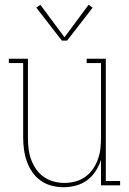

<svg xmlns="http://www.w3.org/2000/svg" viewBox="-20 -776 540 804"><path d="M246 8Q221 8 196 1.5Q171 -5 150.5 -19.5Q130 -34 115.5 -55Q101 -76 92.5 -100Q84 -124 80.5 -149.5Q77 -175 77 -200V-512H17V-530H97V-200Q97 -177 99.5 -154Q102 -131 110 -109Q118 -87 131 -68Q144 -49 163 -35.5Q182 -22 204.5 -16Q227 -10 250 -10Q273 -10 295.5 -16Q318 -22 337 -35.5Q356 -49 369 -68Q382 -87 390 -109Q398 -131 400.5 -154Q403 -177 403 -200V-512H343V-530H423V-18H483V0H403V-107Q395 -82 380.5 -59.5Q366 -37 345 -21.5Q324 -6 298.5 1Q273 8 246 8ZM261 -606H239L132 -744L149 -756L250 -620L351 -756L368 -744Z"/></svg>

Font: Iosevka Slab Thin
Style: Regular
Weight: 100
Monospace: yes
Designer: Belleve Invis
Foundry: Belleve Invis
Version: Version 11.1.0; ttfautohint (v1.8.3)